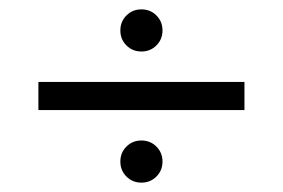

<svg xmlns="http://www.w3.org/2000/svg" viewBox="-20 -535 604 410"><path d="M237 -470Q237 -489 250 -502Q263 -515 282 -515Q301 -515 314 -502Q327 -489 327 -470Q327 -451 314 -438Q301 -425 282 -425Q263 -425 250 -438Q237 -451 237 -470ZM237 -190Q237 -209 250 -222Q263 -235 282 -235Q301 -235 314 -222Q327 -209 327 -190Q327 -171 314 -158Q301 -145 282 -145Q263 -145 250 -158Q237 -171 237 -190ZM62 -360H502V-300H62Z"/></svg>

Font: ZCOOL XiaoWei
Style: Regular
Weight: 400
Version: Version 1.000